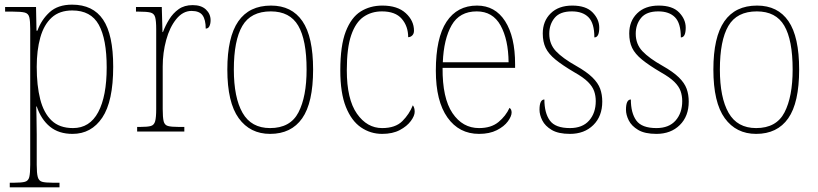

<svg xmlns="http://www.w3.org/2000/svg" viewBox="-20 -566 3517 826"><path d="M22 240V220H43Q73 220 87.5 216Q102 212 106 195.5Q110 179 110 143V-442Q110 -476 106 -492Q102 -508 86.5 -512Q71 -516 35 -516H2V-536H135L137 -434H141Q158 -481 193.5 -513.5Q229 -546 290 -546Q380 -546 423.5 -481.5Q467 -417 467 -279Q467 -130 420 -60Q373 10 292 10Q233 10 195 -21Q157 -52 138 -108H136Q136 -93 137 -64Q138 -35 138 13V143Q138 179 142.5 195.5Q147 212 161 216Q175 220 205 220H236V240ZM294 -15Q366 -15 402.5 -83.5Q439 -152 439 -276Q439 -398 405 -459.5Q371 -521 291 -521Q236 -521 202.5 -490.5Q169 -460 153.5 -405Q138 -350 138 -278Q138 -198 153 -139Q168 -80 202 -47.5Q236 -15 294 -15Z M570 0V-20H585Q615 -20 629 -24Q643 -28 647.5 -44.5Q652 -61 652 -97V-441Q652 -476 647.5 -492Q643 -508 627.5 -512Q612 -516 577 -516H565V-536H676L679 -428H681Q691 -455 707.5 -482Q724 -509 748.5 -526.5Q773 -544 809 -544Q846 -544 866 -525Q886 -506 886 -479Q886 -464 881 -453.5Q876 -443 865 -443Q865 -481 851.5 -500Q838 -519 804 -519Q767 -519 738.5 -484Q710 -449 695 -394Q680 -339 680 -280V-97Q680 -61 684 -44.5Q688 -28 702.5 -24Q717 -20 747 -20H773V0Z M1142 10Q1056 10 1007 -57.5Q958 -125 958 -267Q958 -406 1005 -474Q1052 -542 1146 -542Q1235 -542 1281 -475Q1327 -408 1327 -267Q1327 -124 1280 -57Q1233 10 1142 10ZM1142 -15Q1229 -15 1264 -82.5Q1299 -150 1299 -267Q1299 -394 1263 -455.5Q1227 -517 1145 -517Q1059 -517 1022.5 -454.5Q986 -392 986 -267Q986 -146 1023.5 -80.5Q1061 -15 1142 -15Z M1624 10Q1574 10 1533 -18Q1492 -46 1468 -106Q1444 -166 1444 -263Q1444 -370 1467.5 -430.5Q1491 -491 1531.5 -516.5Q1572 -542 1625 -542Q1690 -542 1725.5 -509.5Q1761 -477 1761 -434Q1761 -421 1753.5 -413.5Q1746 -406 1736 -406Q1736 -453 1708.5 -485Q1681 -517 1623 -517Q1578 -517 1544 -493.5Q1510 -470 1491 -415Q1472 -360 1472 -264Q1472 -139 1515.5 -77Q1559 -15 1624 -15Q1681 -15 1711 -45Q1741 -75 1756 -113Q1764 -103 1764 -85Q1764 -68 1747.5 -45.5Q1731 -23 1700 -6.5Q1669 10 1624 10Z M2041 10Q1955 10 1905 -60.5Q1855 -131 1855 -262Q1855 -403 1901 -472.5Q1947 -542 2032 -542Q2110 -542 2153 -475Q2196 -408 2196 -290V-274H1884Q1883 -144 1926.5 -79.5Q1970 -15 2041 -15Q2093 -15 2124.5 -41Q2156 -67 2172 -102Q2181 -96 2181 -82Q2181 -66 2165 -44Q2149 -22 2117.5 -6Q2086 10 2041 10ZM2168 -298Q2167 -396 2133.5 -456.5Q2100 -517 2031 -517Q1957 -517 1923 -457.5Q1889 -398 1885 -298Z M2432 10Q2382 10 2353.5 -7Q2325 -24 2313 -48Q2301 -72 2301 -94Q2301 -138 2322 -138Q2322 -80 2345.5 -47.5Q2369 -15 2432 -15Q2486 -15 2514.5 -47.5Q2543 -80 2543 -131Q2543 -154 2536 -174Q2529 -194 2509.5 -213.5Q2490 -233 2451 -255Q2400 -285 2370 -309.5Q2340 -334 2327.5 -360Q2315 -386 2315 -422Q2315 -475 2349 -508.5Q2383 -542 2442 -542Q2501 -542 2529.5 -512.5Q2558 -483 2558 -447Q2558 -405 2537 -405Q2537 -466 2512 -491.5Q2487 -517 2440 -517Q2389 -517 2366 -489Q2343 -461 2343 -421Q2343 -376 2372 -345.5Q2401 -315 2458 -283Q2504 -257 2528.5 -233Q2553 -209 2562 -184Q2571 -159 2571 -129Q2571 -66 2532.5 -28Q2494 10 2432 10Z M2804 10Q2754 10 2725.5 -7Q2697 -24 2685 -48Q2673 -72 2673 -94Q2673 -138 2694 -138Q2694 -80 2717.5 -47.5Q2741 -15 2804 -15Q2858 -15 2886.5 -47.5Q2915 -80 2915 -131Q2915 -154 2908 -174Q2901 -194 2881.5 -213.5Q2862 -233 2823 -255Q2772 -285 2742 -309.5Q2712 -334 2699.5 -360Q2687 -386 2687 -422Q2687 -475 2721 -508.5Q2755 -542 2814 -542Q2873 -542 2901.5 -512.5Q2930 -483 2930 -447Q2930 -405 2909 -405Q2909 -466 2884 -491.5Q2859 -517 2812 -517Q2761 -517 2738 -489Q2715 -461 2715 -421Q2715 -376 2744 -345.5Q2773 -315 2830 -283Q2876 -257 2900.5 -233Q2925 -209 2934 -184Q2943 -159 2943 -129Q2943 -66 2904.5 -28Q2866 10 2804 10Z M3233 10Q3147 10 3098 -57.5Q3049 -125 3049 -267Q3049 -406 3096 -474Q3143 -542 3237 -542Q3326 -542 3372 -475Q3418 -408 3418 -267Q3418 -124 3371 -57Q3324 10 3233 10ZM3233 -15Q3320 -15 3355 -82.5Q3390 -150 3390 -267Q3390 -394 3354 -455.5Q3318 -517 3236 -517Q3150 -517 3113.5 -454.5Q3077 -392 3077 -267Q3077 -146 3114.5 -80.5Q3152 -15 3233 -15Z"/></svg>

Font: Noto Serif Lao SemiCondensed Thin
Style: Regular
Weight: 100
Width: 4
Designer: Monotype Design Team
Foundry: Monotype Imaging Inc.
Version: Version 2.003; ttfautohint (v1.8.4.7-5d5b)